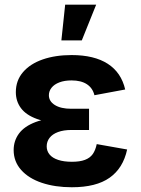

<svg xmlns="http://www.w3.org/2000/svg" viewBox="-20 -787 598 817"><path d="M38.1 -148.4Q38.1 -188 60.8 -218.8Q83.5 -249.5 131.3 -267.6Q179.2 -285.6 252 -285.6H358.9V-233.9H283.2Q250.5 -233.9 226.8 -225.1Q203.1 -216.3 190.9 -200.4Q178.7 -184.6 178.7 -164.1Q178.7 -144.5 190.9 -129.6Q203.1 -114.7 227.3 -106.7Q251.5 -98.6 286.1 -98.6Q319.8 -98.6 341.3 -106.7Q362.8 -114.7 374.5 -131.1Q386.2 -147.5 391.6 -173.8L521 -150.9Q503.9 -71.3 446.5 -30.8Q389.2 9.8 285.6 9.8Q214.4 9.8 158.2 -9Q102.1 -27.8 70.1 -63.7Q38.1 -99.6 38.1 -148.4ZM47.4 -395Q47.4 -444.3 77.9 -480Q108.4 -515.6 162.1 -534.2Q215.8 -552.7 284.7 -552.7Q380.9 -552.7 438.5 -515.6Q496.1 -478.5 512.7 -406.2L381.8 -381.8Q374.5 -412.1 349.9 -428.5Q325.2 -444.8 284.2 -444.8Q254.4 -444.8 232.7 -436.5Q210.9 -428.2 199.5 -413.8Q188 -399.4 188 -381.8Q188 -356 213.4 -340.1Q238.8 -324.2 283.2 -324.2H358.9V-264.2H252Q183.1 -264.2 137.2 -280.8Q91.3 -297.4 69.3 -326.7Q47.4 -356 47.4 -395ZM257.3 -767.1H389.2L328.1 -615.2H241.2Z"/></svg>

Font: Inter RS Variable
Style: Regular
Weight: 400
Designer: Rasmus Andersson (customised by Maria Ramos and Noel Pretorius)
Foundry: rsms
Version: Version 3.001;Glyphs 3.2.3 (3260)